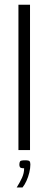

<svg xmlns="http://www.w3.org/2000/svg" viewBox="-20 -648 209 829"><path d="M59.6 -627.7H109.6V0H59.6ZM52 161.5Q65.8 139.8 75 119.7Q84.2 99.5 84.2 78.5Q69.5 78.5 66.6 74.2Q63.6 69.9 63.6 63.4Q63.6 53.5 66.7 48.8Q69.7 44.1 88.5 44.1Q105 44.1 108 48.4Q111.1 52.7 111.1 62.6Q111.1 78.8 106.4 97.7Q101.8 116.6 94.1 133.3Q86.5 150 77.2 161.5Z"/></svg>

Font: Smooch Sans Thin
Style: Regular
Weight: 100
Designer: Robert E. Leuschke
Foundry: Robert E. Leuschke
Version: Version 1.010